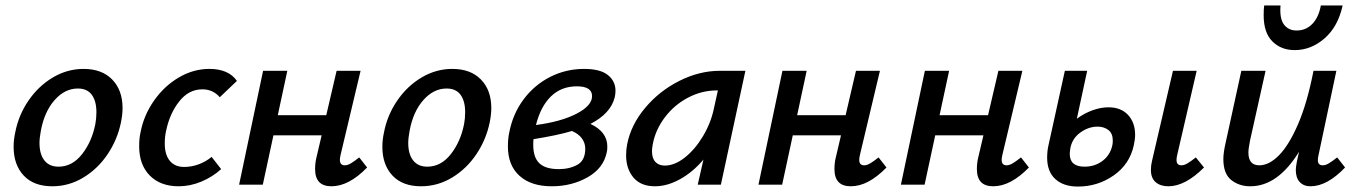

<svg xmlns="http://www.w3.org/2000/svg" viewBox="-20 -678 4982 705"><path d="M30 -139Q30 -165 36 -192Q48 -255 84.5 -308.5Q121 -362 174 -393.5Q227 -425 287 -425Q354 -425 392 -386Q430 -347 430 -281Q430 -257 424 -228Q411 -165 375 -111.5Q339 -58 286 -26Q233 6 172 6Q104 6 67 -33.5Q30 -73 30 -139ZM330 -222Q334 -243 334 -266Q334 -307 317 -330Q300 -353 266 -353Q218 -353 180.5 -310.5Q143 -268 130 -198Q125 -171 125 -153Q125 -112 143 -89Q161 -66 195 -66Q245 -66 281 -111.5Q317 -157 330 -222Z M723 -350Q673 -350 638 -305.5Q603 -261 590 -198Q585 -177 585 -151Q585 -110 603.5 -87.5Q622 -65 656 -65Q684 -65 710.5 -75Q737 -85 757 -102L792 -57Q760 -28 719 -11Q678 6 636 6Q569 6 530 -33.5Q491 -73 491 -141Q491 -170 496 -192Q508 -255 545.5 -308.5Q583 -362 636.5 -393.5Q690 -425 749 -425Q819 -425 850 -381L787 -321Q762 -350 723 -350Z M1328 -63Q1261 6 1197 6Q1137 6 1137 -57Q1137 -80 1142 -100L1161 -181H984L945 0H858L946 -418H1035L1000 -255H1178L1216 -418H1304L1231 -111Q1228 -99 1228 -91Q1228 -71 1246 -71Q1256 -71 1268 -78Q1280 -85 1299 -100Z M1384 -139Q1384 -165 1390 -192Q1402 -255 1438.5 -308.5Q1475 -362 1528 -393.5Q1581 -425 1641 -425Q1708 -425 1746 -386Q1784 -347 1784 -281Q1784 -257 1778 -228Q1765 -165 1729 -111.5Q1693 -58 1640 -26Q1587 6 1526 6Q1458 6 1421 -33.5Q1384 -73 1384 -139ZM1684 -222Q1688 -243 1688 -266Q1688 -307 1671 -330Q1654 -353 1620 -353Q1572 -353 1534.5 -310.5Q1497 -268 1484 -198Q1479 -171 1479 -153Q1479 -112 1497 -89Q1515 -66 1549 -66Q1599 -66 1635 -111.5Q1671 -157 1684 -222Z M2148 -223Q2210 -194 2210 -140Q2210 -126 2208 -119Q2196 -60 2137.5 -27Q2079 6 2006 6Q1930 6 1887.5 -32.5Q1845 -71 1845 -140Q1845 -170 1850 -192Q1863 -260 1902.5 -313Q1942 -366 2000 -395.5Q2058 -425 2125 -425Q2184 -425 2212 -402.5Q2240 -380 2240 -345Q2240 -332 2237 -320Q2222 -261 2148 -223ZM2098 -361Q2041 -361 2003 -324Q1965 -287 1948 -219Q2040 -231 2097 -260.5Q2154 -290 2154 -325Q2154 -361 2098 -361ZM2080 -197Q2027 -181 1939 -167Q1938 -160 1938 -146Q1938 -100 1960.5 -78.5Q1983 -57 2032 -57Q2071 -57 2100 -73Q2129 -89 2129 -132Q2129 -153 2116.5 -170Q2104 -187 2080 -197Z M2717 -418 2627 0H2542L2563 -92Q2524 -46 2477 -20Q2430 6 2385 6Q2333 6 2306 -26Q2279 -58 2279 -108Q2279 -130 2283 -149Q2297 -220 2349 -282Q2401 -344 2474.5 -381Q2548 -418 2623 -418ZM2601 -278 2616 -346H2612Q2557 -346 2506.5 -319.5Q2456 -293 2421.5 -247.5Q2387 -202 2377 -149Q2374 -134 2374 -123Q2374 -97 2386.5 -83.5Q2399 -70 2421 -70Q2457 -70 2494.5 -99.5Q2532 -129 2561 -177.5Q2590 -226 2601 -278Z M3235 -63Q3168 6 3104 6Q3044 6 3044 -57Q3044 -80 3049 -100L3068 -181H2891L2852 0H2765L2853 -418H2942L2907 -255H3085L3123 -418H3211L3138 -111Q3135 -99 3135 -91Q3135 -71 3153 -71Q3163 -71 3175 -78Q3187 -85 3206 -100Z M3758 -63Q3691 6 3627 6Q3567 6 3567 -57Q3567 -80 3572 -100L3591 -181H3414L3375 0H3288L3376 -418H3465L3430 -255H3608L3646 -418H3734L3661 -111Q3658 -99 3658 -91Q3658 -71 3676 -71Q3686 -71 3698 -78Q3710 -85 3729 -100Z M4148 -183Q4148 -166 4143 -144Q4128 -75 4069.5 -34Q4011 7 3938 7Q3885 7 3855 -20.5Q3825 -48 3825 -99Q3825 -124 3830 -145L3890 -418H3972L3934 -242Q3961 -262 3991.5 -273Q4022 -284 4050 -284Q4096 -284 4122 -256Q4148 -228 4148 -183ZM4066 -162Q4066 -188 4050 -200.5Q4034 -213 4010 -213Q3978 -213 3948.5 -192.5Q3919 -172 3911 -138Q3908 -123 3908 -113Q3908 -66 3962 -66Q4000 -66 4028 -87Q4056 -108 4064 -143Q4066 -150 4066 -162ZM4206 -54Q4206 -71 4210 -87L4287 -418H4374L4303 -111Q4300 -99 4300 -91Q4300 -71 4318 -71Q4328 -71 4340 -78Q4352 -85 4371 -100L4401 -63Q4332 6 4270 6Q4241 6 4223.5 -9Q4206 -24 4206 -54Z M4919 -63Q4853 6 4792 6Q4767 6 4752.5 -9.5Q4738 -25 4738 -54Q4738 -63 4742 -85L4750 -121Q4672 6 4571 6Q4530 6 4501 -17Q4472 -40 4472 -94Q4472 -117 4480 -152L4538 -418H4627L4570 -162Q4564 -132 4564 -118Q4564 -71 4604 -71Q4640 -71 4676.5 -108Q4713 -145 4746.5 -222.5Q4780 -300 4803 -418H4887L4822 -111Q4819 -99 4819 -90Q4819 -71 4837 -71Q4847 -71 4859 -78Q4871 -85 4890 -100ZM4620 -622Q4620 -645 4622 -658H4682Q4678 -610 4694.5 -588Q4711 -566 4741 -566Q4775 -566 4798.5 -590Q4822 -614 4830 -658H4910Q4893 -580 4843.5 -537Q4794 -494 4734 -494Q4684 -494 4652 -526Q4620 -558 4620 -622Z"/></svg>

Font: Ysabeau Semibold
Style: Italic
Weight: 600
Italic angle: -12°
Designer: Christian Thalmann (Catharsis Fonts)
Version: Version 0.003